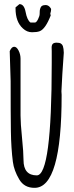

<svg xmlns="http://www.w3.org/2000/svg" viewBox="-20 -882 353 917"><path d="M26.4 0ZM222.2 -808.6V-808.1Q196.8 -743.2 169.4 -732.9Q156.7 -728 132.8 -728Q108.9 -728 89.4 -746.1Q54.2 -777.8 54.2 -841.8V-846.7L72.8 -862.3Q95.2 -862.3 102.1 -825.7Q109.4 -786.1 125.5 -774.4H147Q153.8 -774.4 161.6 -790Q169.4 -805.7 169.4 -815.4Q169.4 -825.2 169.9 -830.6Q170.4 -835.9 172.9 -843.5Q175.3 -851.1 181.4 -854.5Q187.5 -857.9 197.8 -857.9Q208 -857.9 216.1 -850.3Q224.1 -842.8 224.1 -836.4Q224.1 -830.1 220.2 -816.4ZM273.4 -445.8 274.4 -428.7Q274.4 15.1 145.5 15.1Q95.7 15.6 71.8 -25.4Q46.9 -67.4 41.5 -108.9Q33.2 -172.9 32 -255.6Q30.8 -338.4 30.8 -494.6L26.4 -637.7Q35.6 -658.7 47.6 -658.7Q59.6 -658.7 68.8 -640.4Q78.1 -622.1 78.1 -601.6V-329.6Q78.1 -293.9 85.2 -223.6Q92.3 -153.3 92.3 -117.7Q92.3 -44.4 155.8 -44.4Q227.1 -44.4 227.1 -582V-638.2L226.6 -654.8Q226.6 -666.5 231.9 -672.4Q237.3 -678.2 250.7 -678.2Q264.2 -678.2 271 -673.8Q277.3 -669.9 280.3 -662.1Q284.2 -649.9 284.7 -629.9L277.8 -529.3Z"/></svg>

Font: Amatic
Style: Bold
Weight: 700
Width: 3
Version: Version 2.000; ttfautohint (v0.92-dirty) -l 8 -r 50 -G 50 -x